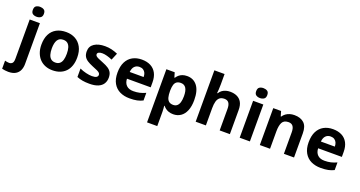

<svg xmlns="http://www.w3.org/2000/svg" viewBox="-102 -1595 5001 2669"><g transform="rotate(20 2398.5 -260.5)"><path d="M40 240Q17 240 -9 236.5Q-35 233 -53 228V109Q-37 113 -22.5 116Q-8 119 9 119Q36 119 54.5 102Q73 85 73 35V-546H224V59Q224 109 206 150Q188 191 147.5 215.5Q107 240 40 240ZM68 -687Q68 -730 91.5 -745.5Q115 -761 150 -761Q182 -761 207 -745.5Q232 -730 232 -687Q232 -646 207 -630Q182 -614 150 -614Q115 -614 91.5 -630Q68 -646 68 -687Z M875 -274Q875 -206 856.5 -153Q838 -100 803.5 -64Q769 -28 720 -9Q671 10 609 10Q551 10 503 -9Q455 -28 420 -64Q385 -100 365 -153Q345 -206 345 -274Q345 -365 377 -428Q409 -491 469 -523.5Q529 -556 612 -556Q689 -556 748 -523.5Q807 -491 841 -428Q875 -365 875 -274ZM499 -274Q499 -221 510.5 -183Q522 -145 546.5 -125Q571 -105 611 -105Q650 -105 674.5 -125Q699 -145 710 -183Q721 -221 721 -274Q721 -328 709.5 -365Q698 -402 674 -421.5Q650 -441 610 -441Q552 -441 525.5 -398Q499 -355 499 -274Z M1383 -161Q1383 -109 1358.5 -70.5Q1334 -32 1284 -11Q1234 10 1157 10Q1099 10 1055 2.5Q1011 -5 970 -22V-147Q1014 -126 1065 -114Q1116 -102 1153 -102Q1199 -102 1219.5 -115Q1240 -128 1240 -150Q1240 -165 1230 -177Q1220 -189 1193 -202Q1166 -215 1117 -234Q1068 -254 1035 -275.5Q1002 -297 985.5 -327Q969 -357 969 -402Q969 -477 1028.5 -516.5Q1088 -556 1186 -556Q1239 -556 1284.5 -545Q1330 -534 1376 -514L1333 -411Q1295 -428 1255 -439Q1215 -450 1184 -450Q1150 -450 1131 -439.5Q1112 -429 1112 -410Q1112 -396 1122.5 -385Q1133 -374 1159.5 -362Q1186 -350 1234 -331Q1283 -312 1316 -290.5Q1349 -269 1366 -238.5Q1383 -208 1383 -161Z M1731 -556Q1807 -556 1862 -527.5Q1917 -499 1946.5 -443.5Q1976 -388 1976 -308V-235H1625Q1627 -173 1663 -137.5Q1699 -102 1766 -102Q1817 -102 1859 -112Q1901 -122 1945 -142V-29Q1905 -9 1860.5 0.5Q1816 10 1750 10Q1669 10 1606.5 -20Q1544 -50 1508 -112.5Q1472 -175 1472 -269Q1472 -365 1504.5 -428.5Q1537 -492 1595.5 -524Q1654 -556 1731 -556ZM1735 -449Q1690 -449 1662 -420.5Q1634 -392 1629 -336H1835Q1835 -369 1824 -394Q1813 -419 1790.5 -434Q1768 -449 1735 -449Z M2401 -556Q2496 -556 2551 -484.5Q2606 -413 2606 -274Q2606 -182 2579.5 -118Q2553 -54 2505.5 -22Q2458 10 2397 10Q2357 10 2328 -0.5Q2299 -11 2279.5 -26.5Q2260 -42 2246 -59H2240Q2242 -41 2244 -17.5Q2246 6 2246 31V240H2095V-546H2218L2239 -475H2246Q2261 -498 2281.5 -516Q2302 -534 2331.5 -545Q2361 -556 2401 -556ZM2351 -436Q2313 -436 2290 -420Q2267 -404 2257 -372Q2247 -340 2246 -291V-275Q2246 -223 2255.5 -186.5Q2265 -150 2288.5 -131Q2312 -112 2352 -112Q2386 -112 2408.5 -131Q2431 -150 2442 -186.5Q2453 -223 2453 -276Q2453 -357 2427.5 -396.5Q2402 -436 2351 -436Z M2878 -607Q2878 -563 2875.5 -529.5Q2873 -496 2871 -476H2879Q2897 -505 2921 -522Q2945 -539 2974.5 -547.5Q3004 -556 3037 -556Q3096 -556 3140 -535Q3184 -514 3208.5 -470.5Q3233 -427 3233 -356V0H3082V-318Q3082 -377 3061 -406.5Q3040 -436 2995 -436Q2951 -436 2925.5 -415Q2900 -394 2889 -354Q2878 -314 2878 -256V0H2727V-760H2878Z M3529 -546V0H3378V-546ZM3454 -761Q3487 -761 3511.5 -745.5Q3536 -730 3536 -687Q3536 -646 3511.5 -630Q3487 -614 3454 -614Q3420 -614 3396 -630Q3372 -646 3372 -687Q3372 -730 3396 -745.5Q3420 -761 3454 -761Z M3988 -556Q4078 -556 4130 -509Q4182 -462 4182 -356V0H4032V-318Q4032 -377 4010.5 -406.5Q3989 -436 3944 -436Q3876 -436 3851.5 -389.5Q3827 -343 3827 -256V0H3676V-546H3792L3813 -473H3819Q3837 -500 3862.5 -518.5Q3888 -537 3919.5 -546.5Q3951 -556 3988 -556Z M4559 -556Q4635 -556 4690 -527.5Q4745 -499 4774.5 -443.5Q4804 -388 4804 -308V-235H4453Q4455 -173 4491 -137.5Q4527 -102 4594 -102Q4645 -102 4687 -112Q4729 -122 4773 -142V-29Q4733 -9 4688.5 0.5Q4644 10 4578 10Q4497 10 4434.5 -20Q4372 -50 4336 -112.5Q4300 -175 4300 -269Q4300 -365 4332.5 -428.5Q4365 -492 4423.5 -524Q4482 -556 4559 -556ZM4563 -449Q4518 -449 4490 -420.5Q4462 -392 4457 -336H4663Q4663 -369 4652 -394Q4641 -419 4618.5 -434Q4596 -449 4563 -449Z"/></g></svg>

Font: Noto Sans Lao Looped
Style: Bold
Weight: 700
Designer: Mark Frömberg, Ben Mitchell
Foundry: The Fontpad Ltd
Version: Version 1.001